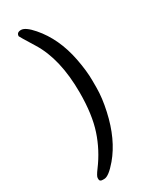

<svg xmlns="http://www.w3.org/2000/svg" viewBox="-224 -797 794 989"><g transform="rotate(-30 173.0 -302.5)"><path d="M281.2 -332V-290Q281.2 -229 264.6 -154.8Q232.9 -10.3 156.7 80.1Q107.9 137.7 81.1 137.7H72.3Q53.7 137.7 53.7 124V116.2Q53.7 105.5 77.1 74.2Q134.8 -2.9 164.1 -91.8Q193.8 -181.2 193.8 -311.5Q193.8 -510.7 118.7 -632.3Q66.4 -716.8 66.4 -719.2Q66.4 -741.7 92.8 -741.7Q119.1 -741.7 160.2 -694.3Q239.7 -603 266.6 -464.8Q281.2 -389.6 281.2 -332Z"/></g></svg>

Font: Averia Libre Light
Style: Regular
Weight: 300
Version: Version 1.002